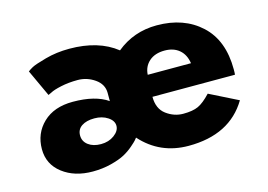

<svg xmlns="http://www.w3.org/2000/svg" viewBox="-78 -674 1168 836"><g transform="rotate(-15 506.5 -256.5)"><path d="M147 -357 91 -478Q98 -484 112.5 -492Q127 -500 177.5 -514Q228 -528 286 -528Q417 -528 498 -464Q576 -528 680 -528Q802 -528 878.5 -457.5Q955 -387 955 -256Q955 -238 954 -232H582Q582 -178 617 -152Q652 -126 693 -126Q736 -126 761 -137.5Q786 -149 818 -183L946 -119Q866 15 680 15Q551 15 467 -79Q464 -75 459 -69Q454 -63 435 -46.5Q416 -30 393 -17.5Q370 -5 331 5Q292 15 248 15Q166 15 112 -26.5Q58 -68 58 -136Q58 -207 107 -254Q156 -301 241 -301Q342 -301 398 -262V-299Q398 -338 363 -362.5Q328 -387 286 -387Q245 -387 210.5 -379.5Q176 -372 162 -364ZM587 -330H782Q776 -370 750.5 -391.5Q725 -413 685 -413Q641 -413 615 -390Q589 -367 587 -330ZM313 -207Q277 -207 255.5 -192.5Q234 -178 234 -151Q234 -124 256 -107.5Q278 -91 313 -91Q348 -91 373 -109.5Q398 -128 398 -151Q398 -174 373 -190.5Q348 -207 313 -207Z"/></g></svg>

Font: Hussar
Style: BoldWeb
Weight: 700
Foundry: Cannot Into Space Fonts
Version: Version 2.00